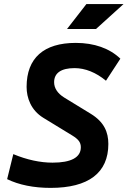

<svg xmlns="http://www.w3.org/2000/svg" viewBox="-20 -914 627 944"><path d="M229 9.8C415 9.8 512.7 -64 512.7 -206.1C512.7 -264.6 491.7 -314.5 426.3 -354.5L295.4 -434.6C263.2 -454.6 246.1 -480.5 246.1 -509.8C246.1 -555.2 280.8 -579.1 346.7 -579.1C398.9 -579.1 452.1 -557.6 501 -517.1L571.8 -625.5C519 -676.3 443.4 -703.1 352.5 -703.1C195.3 -703.1 110.8 -628.9 110.8 -486.8C110.8 -433.6 131.8 -372.1 193.4 -334.5L335 -248C365.2 -229.5 377.4 -214.4 377.4 -189.9C377.4 -140.1 330.1 -114.3 238.3 -114.3C177.7 -114.3 111.8 -128.4 45.4 -156.2L15.1 -33.2C72.8 -4.9 146 9.8 229 9.8ZM309.6 -771.5H452.1L587.4 -894H404.8Z"/></svg>

Font: Cascadia Mono NF
Style: Bold Italic
Weight: 700
Italic angle: -10°
Monospace: yes
Designer: Aaron Bell
Foundry: Saja Typeworks
Version: Version 2404.023